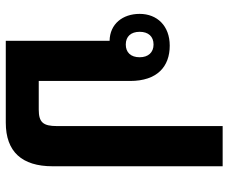

<svg xmlns="http://www.w3.org/2000/svg" viewBox="-83 -707 790 664"><g transform="rotate(90 312.0 -375.0)"><path d="M555 -750H416V-177C416 -129 403 -114 359 -114H260V-430C260 -524 210 -567 138 -567C69 -567 28 -523 28 -463C28 -404 63 -360 121 -359V0H404C505 0 555 -56 555 -162ZM134 -415C106 -415 90 -433 90 -463C90 -493 106 -511 134 -511C161 -511 178 -493 178 -463C178 -432 161 -415 134 -415Z"/></g></svg>

Font: Noto Sans Thai Looped SemiCondensed
Style: Bold
Weight: 700
Width: 4
Designer: Sasikarn Vongin, Ben Mitchell
Foundry: The Fontpad Ltd
Version: Version 1.001